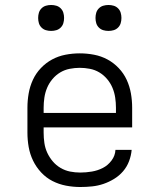

<svg xmlns="http://www.w3.org/2000/svg" viewBox="-20 -742 640 770"><path d="M302 8Q273 8 244.5 2.5Q216 -3 190.5 -16Q165 -29 145 -50.5Q125 -72 112.5 -98Q100 -124 95 -152.5Q90 -181 90 -210V-310Q90 -339 95 -367.5Q100 -396 112 -422Q124 -448 144 -469Q164 -490 189 -503.5Q214 -517 242.5 -522.5Q271 -528 300 -528Q329 -528 357.5 -522.5Q386 -517 411 -503.5Q436 -490 456 -469Q476 -448 488 -422Q500 -396 505 -367.5Q510 -339 510 -310V-231H155V-210Q155 -189 158 -168.5Q161 -148 169.5 -129.5Q178 -111 191.5 -95Q205 -79 223 -68.5Q241 -58 261 -54Q281 -50 302 -50Q325 -50 348.5 -54Q372 -58 392.5 -68.5Q413 -79 427.5 -98.5Q442 -118 443 -141H508Q506 -118 497.5 -95.5Q489 -73 473.5 -55Q458 -37 437.5 -24.5Q417 -12 395 -4.5Q373 3 349.5 5.5Q326 8 302 8ZM155 -289H445V-310Q445 -330 442 -350.5Q439 -371 431 -390Q423 -409 409.5 -425Q396 -441 378.5 -451.5Q361 -462 340.5 -466Q320 -470 300 -470Q280 -470 259.5 -466Q239 -462 221.5 -451.5Q204 -441 190.5 -425Q177 -409 169 -390Q161 -371 158 -350.5Q155 -330 155 -310ZM415 -618Q404 -618 394 -621Q384 -624 376.5 -631.5Q369 -639 366 -649Q363 -659 363 -670Q363 -681 366 -691Q369 -701 376.5 -708.5Q384 -716 394 -719Q404 -722 415 -722Q426 -722 436 -719Q446 -716 453.5 -708.5Q461 -701 464 -691Q467 -681 467 -670Q467 -659 464 -649Q461 -639 453.5 -631.5Q446 -624 436 -621Q426 -618 415 -618ZM185 -618Q174 -618 164 -621Q154 -624 146.5 -631.5Q139 -639 136 -649Q133 -659 133 -670Q133 -681 136 -691Q139 -701 146.5 -708.5Q154 -716 164 -719Q174 -722 185 -722Q196 -722 206 -719Q216 -716 223.5 -708.5Q231 -701 234 -691Q237 -681 237 -670Q237 -659 234 -649Q231 -639 223.5 -631.5Q216 -624 206 -621Q196 -618 185 -618Z"/></svg>

Font: Iosevka Etoile Light
Style: Regular
Weight: 300
Designer: Belleve Invis
Foundry: Belleve Invis
Version: Version 25.0.1; ttfautohint (v1.8.4)